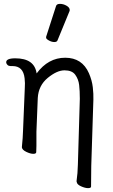

<svg xmlns="http://www.w3.org/2000/svg" viewBox="-20 -784 583 991"><path d="M269 -752Q272 -764 289.5 -764Q307 -764 323.5 -754.5Q340 -745 340 -732Q340 -729 339 -727L277 -576Q274 -567 260.5 -567Q247 -567 232.5 -575Q218 -583 218 -589.5Q218 -596 219 -597ZM12 -461Q10 -483 59 -483Q158 -483 169 -405Q229 -486 316.5 -486Q404 -486 439 -406Q455 -369 459 -333.5Q463 -298 462 -270L451 73L450 179Q450 187 434.5 187Q419 187 398 177.5Q377 168 376 155L375 152Q381 111 382 65L392 -274Q392 -316 388.5 -345.5Q385 -375 368.5 -398Q352 -421 313 -421Q274 -421 226.5 -382Q179 -343 175 -279L168 -104Q168 -95 168 -74Q168 -53 168 -31.5Q168 -10 167 1Q167 10 152 10Q137 10 116 0Q95 -10 93 -23V-26Q98 -73 99 -112L108 -330Q110 -354 107 -380Q100 -443 45 -443H35Q25 -443 19 -448.5Q13 -454 12 -461Z"/></svg>

Font: QiushuiShotai
Style: Regular
Weight: 600
Designer: Fontworks Inc.
Foundry: Fontworks Inc.
Version: Version 1.250